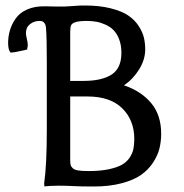

<svg xmlns="http://www.w3.org/2000/svg" viewBox="-20 -675 677 705"><path d="M80.1 -498V-493.2Q32.7 -481.9 19 -481.9Q9.8 -491.2 9.8 -517.1Q9.8 -541.5 16.6 -564.2Q23.4 -586.9 38.1 -607.7Q52.7 -628.4 80.1 -640.4Q107.4 -652.3 144 -651.9L191.9 -650.9Q218.3 -650.4 247.1 -652.8Q275.9 -655.3 292 -654.8Q345.7 -654.8 386.2 -644.5Q426.8 -634.3 450.4 -618.4Q474.1 -602.5 488.8 -580.1Q503.4 -557.6 508.3 -537.1Q513.2 -516.6 513.2 -493.2Q513.2 -456.1 490.7 -419.9Q468.3 -383.8 435.1 -361.8Q498.5 -340.3 535.2 -296.4Q571.8 -252.4 571.8 -184.1Q571.8 -155.3 565.4 -129.6Q559.1 -104 541.7 -77.6Q524.4 -51.3 497.6 -32.5Q470.7 -13.7 426.3 -2Q381.8 9.8 324.2 9.8Q275.9 9.8 249 8.3Q222.2 6.8 194.8 6.8Q179.2 6.8 166.3 7.6Q153.3 8.3 148.4 8.8L143.1 9.8L142.1 -1Q151.9 -68.8 151.9 -200.2V-444.8Q151.9 -534.2 148.9 -573.2Q147.9 -584 143.6 -589.8Q139.2 -595.7 134.8 -596.9Q130.4 -598.1 124 -598.1Q105.5 -598.1 90.3 -586.4Q75.2 -574.7 75.2 -553.2Q75.2 -545.9 78.6 -532.2Q82 -518.6 82 -508.8Q82 -503.9 80.1 -498ZM237.8 -320.8V-87.9Q237.8 -75.7 239.3 -69.6Q240.7 -63.5 247.1 -57.4Q253.4 -51.3 267.3 -49.1Q281.2 -46.9 305.2 -46.9Q347.2 -46.9 377.9 -53.2Q408.7 -59.6 426.8 -69.6Q444.8 -79.6 455.6 -95.5Q466.3 -111.3 469.7 -127.4Q473.1 -143.6 473.1 -165Q473.1 -233.4 429 -277.1Q384.8 -320.8 300.8 -320.8ZM237.8 -559.1V-377.9H286.1Q353.5 -377.9 389.6 -401.1Q425.8 -424.3 425.8 -481Q425.8 -508.8 417.7 -530Q409.7 -551.3 397.2 -564Q384.8 -576.7 367.4 -584.5Q350.1 -592.3 333.7 -595.2Q317.4 -598.1 298.8 -598.1Q271 -598.1 257.6 -593.8Q244.1 -589.4 241 -582Q237.8 -574.7 237.8 -559.1Z"/></svg>

Font: Linear Smooth Low Contrast
Style: Regular
Weight: 500
Designer: Philipp H. Poll, Flanker
Foundry: Philipp H. Poll, reworked by Flanker
Version: Version 1.010 | FøM Fix